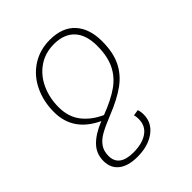

<svg xmlns="http://www.w3.org/2000/svg" viewBox="-205 -650 969 969"><g transform="rotate(-45 279.5 -165.5)"><path d="M110 93Q110 131 135.5 150.5Q161 170 212 170Q275 170 312.5 144Q350 118 350 69Q350 50 346 39L378 34Q384 51 384 70Q384 129 335.5 164.5Q287 200 211 200Q145 200 109.5 172Q74 144 74 93Q74 41 109 5Q144 -31 209 -57Q72 -121 72 -258Q72 -334 102 -396.5Q132 -459 187.5 -495Q243 -531 315 -531Q404 -531 450.5 -480Q497 -429 497 -339Q497 -260 471 -206.5Q445 -153 394 -116Q343 -79 260 -46Q205 -24 174 -6.5Q143 11 126.5 35Q110 59 110 93ZM240 -69Q319 -99 367 -133Q415 -167 439 -217Q463 -267 463 -340Q463 -419 424.5 -460Q386 -501 315 -501Q251 -501 203.5 -468Q156 -435 131 -379.5Q106 -324 106 -259Q106 -190 142 -143.5Q178 -97 240 -69Z"/></g></svg>

Font: FiraGO UltraLight
Style: Italic
Weight: 200
Italic angle: -8°
Designer: bBox Type GmbH
Foundry: bBox Type GmbH
Version: Version 1.001